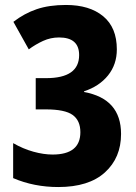

<svg xmlns="http://www.w3.org/2000/svg" viewBox="-20 -744 550 774"><path d="M451 -545Q451 -633 396 -678.5Q341 -724 246 -724Q178 -724 128 -707Q78 -690 34 -656L96 -545Q123 -565 153.5 -579Q184 -593 218 -593Q299 -593 299 -522Q299 -429 166 -429H124V-303H165Q242 -303 273 -280.5Q304 -258 304 -211Q304 -121 192 -121Q156 -121 114.5 -132.5Q73 -144 33 -167V-26Q117 10 215 10Q338 10 403 -49Q468 -108 468 -204Q468 -346 319 -373V-376Q380 -396 415.5 -440Q451 -484 451 -545Z"/></svg>

Font: Noto Sans Arabic Condensed Extra
Style: Regular
Weight: 800
Width: 3
Designer: Nadine Chahine - Monotype Design Team
Foundry: Monotype Imaging Inc.
Version: Version 1.902